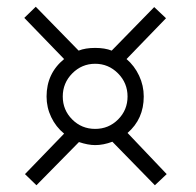

<svg xmlns="http://www.w3.org/2000/svg" viewBox="-20 -608 580 569"><path d="M214 -187 88 -59 54 -92 170 -212Q145.5 -232 131.8 -260.8Q118 -289.5 118 -322Q118 -390.5 170 -433L52 -555L86 -588L213 -458Q233 -466 262 -466Q291 -466 311 -458L437 -587L472 -554L355 -433Q378.5 -413 392.2 -383.8Q406 -354.5 406 -322Q406 -255.5 358 -214L474 -92L439 -59L313 -188Q286.5 -178 262 -178Q241 -178 214 -187ZM194.2 -390.5Q166 -362 166 -322Q166 -282 194 -254Q222 -226 262 -226Q302 -226 330 -254Q358 -282 358 -322Q358 -362 329.8 -390.5Q301.5 -419 262 -419Q222.5 -419 194.2 -390.5Z"/></svg>

Font: IBM 3270
Style: Regular
Weight: 400
Monospace: yes
Version: Version 2.3.1